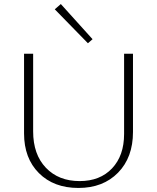

<svg xmlns="http://www.w3.org/2000/svg" viewBox="-20 -924 777 950"><path d="M415 -710 251 -878 281 -904 438 -730ZM99 -264V-658H144V-274Q144 -160 207 -94Q270 -28 374 -28Q475 -28 534.5 -91Q594 -154 594 -261V-658H638V-271Q638 -145 564 -69.5Q490 6 368 6Q246 6 172.5 -67.5Q99 -141 99 -264Z"/></svg>

Font: EauTestText Light
Style: Regular
Weight: 300
Designer: Christian Thalmann (Catharsis Fonts)
Version: Version 0.001;PS 000.001;hotconv 1.0.88;makeotf.lib2.5.64775